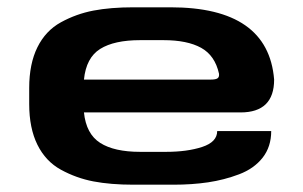

<svg xmlns="http://www.w3.org/2000/svg" viewBox="-20 -506 831 526"><path d="M639 -198H210Q216 -139 254.5 -114.5Q293 -90 364 -90H435Q493 -90 534 -103.5Q575 -117 575 -147H723Q723 -104 699.5 -74Q676 -44 635 -28.5Q594 -13 550 -6.5Q506 0 455 0H346Q283 0 236 -9Q189 -18 147 -41Q105 -64 82.5 -109.5Q60 -155 60 -221V-265Q60 -331 82.5 -376.5Q105 -422 147 -445Q189 -468 236 -477Q283 -486 346 -486H447Q715 -486 731 -288Q731 -198 639 -198ZM364 -396Q293 -396 254.5 -372Q216 -348 210 -288H558Q571 -288 576 -291.5Q581 -295 580 -304Q569 -354 531 -375Q493 -396 428 -396Z"/></svg>

Font: Aneo
Style: Bold
Weight: 700
Designer: Anastasios Pappas
Foundry: Anastasios Pappas
Version: Version 1.000